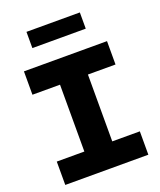

<svg xmlns="http://www.w3.org/2000/svg" viewBox="-163 -1011 926 1112"><g transform="rotate(-20 300.0 -455.0)"><path d="M44 0V-144H214V-556H44V-700H556V-556H386V-144H556V0ZM136 -810V-910H465V-810Z"/></g></svg>

Font: Red Hat Mono
Style: Regular
Weight: 300
Monospace: yes
Designer: Pentagram, MCKL
Foundry: Pentagram, MCKL
Version: Version 1.023